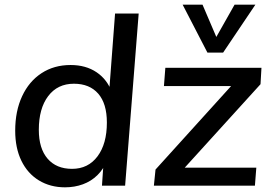

<svg xmlns="http://www.w3.org/2000/svg" viewBox="-20 -794 1170 821"><path d="M258 7Q195 7 146.5 -22.5Q98 -52 71.5 -106.5Q45 -161 45 -235Q45 -319 74.5 -382.5Q104 -446 157.5 -481Q211 -516 282 -516Q347 -516 393 -485Q439 -454 459 -398L445 -379L472 -736H573L515 0H416L425 -132L436 -106Q423 -71 396.5 -45Q370 -19 334.5 -6Q299 7 258 7ZM288 -72Q357 -72 397 -125.5Q437 -179 437 -270Q437 -351 400 -393.5Q363 -436 296 -436Q226 -436 186 -383Q146 -330 146 -239Q146 -159 183.5 -115.5Q221 -72 288 -72ZM638 0 645 -69 999 -460 1011 -426H681L687 -504H1098L1094 -434L739 -43L729 -77H1076L1070 0ZM983 -774H1072L934 -569H867L761 -774H846L905 -636Z"/></svg>

Font: Muli SemiBold
Style: Italic
Weight: 600
Italic angle: -4.541°
Designer: Vernon Adams
Foundry: Vernon Adams
Version: Version 2.100; ttfautohint (v1.8.1.43-b0c9)